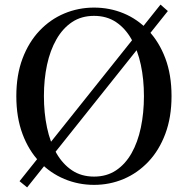

<svg xmlns="http://www.w3.org/2000/svg" viewBox="-20 -786 817 835"><path d="M710 -738 98 29 65 2 678 -766ZM171 -368Q171 -295 184.5 -231Q198 -167 225.5 -119.5Q253 -72 293.5 -45Q334 -18 389 -18Q444 -18 484.5 -45Q525 -72 552 -119.5Q579 -167 592.5 -231Q606 -295 606 -368Q606 -441 592.5 -504Q579 -567 552 -615Q525 -663 484.5 -690Q444 -717 389 -717Q334 -717 293.5 -690Q253 -663 225.5 -615Q198 -567 184.5 -504Q171 -441 171 -368ZM389 -753Q457 -753 517.5 -728Q578 -703 625 -653.5Q672 -604 699 -532.5Q726 -461 726 -368Q726 -276 699 -204Q672 -132 625 -82.5Q578 -33 517.5 -7.5Q457 18 389 18Q321 18 260 -7.5Q199 -33 152 -82Q105 -131 78 -203Q51 -275 51 -368Q51 -460 78 -531.5Q105 -603 152 -652.5Q199 -702 260 -727.5Q321 -753 389 -753Z"/></svg>

Font: Noto Serif KR SemiBold
Style: Regular
Weight: 600
Designer: Ryoko NISHIZUKA 西塚涼子 (kana & ideographs); Frank Grießhammer (Latin, Greek & Cyrillic); Wenlong ZHANG 张文龙 (bopomofo); San
Foundry: Adobe
Version: Version 2.003-H1;hotconv 1.1.1;makeotfexe 2.6.0